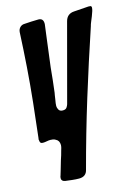

<svg xmlns="http://www.w3.org/2000/svg" viewBox="-118 -625 655 905"><g transform="rotate(-15 210.0 -172.0)"><path d="M69 192Q69 184 72 178Q74 173 79.5 153Q85 133 92 110Q96 98 99.5 87Q103 76 105 67Q107 62 109 53.5Q111 45 111 40Q111 18 94 10Q88 6 81 5Q74 4 69 4Q60 4 50.5 6Q41 8 32 8Q24 8 20.5 4Q17 0 16 -14L17 -17Q22 -60 26.5 -102Q31 -144 36 -187Q45 -272 51 -355.5Q57 -439 61 -524Q62 -538 71 -547Q80 -556 94 -556Q111 -557 127.5 -558Q144 -559 161 -559Q185 -559 185 -533V-530Q183 -514 181 -499Q179 -484 177 -468Q172 -433 168 -397Q164 -361 159 -326Q156 -296 153 -266Q150 -236 146 -206Q145 -200 143.5 -192Q142 -184 141 -175Q139 -165 138 -156.5Q137 -148 137 -143Q137 -134 142.5 -124.5Q148 -115 162 -115Q176 -115 181.5 -123Q187 -131 189 -138L290 -516Q299 -550 334 -552L405 -557Q416 -557 418 -554.5Q420 -552 420 -548Q420 -536 409 -509Q404 -496 399 -484.5Q394 -473 392 -464Q338 -303 288.5 -142.5Q239 18 195 183Q188 215 153 215Q137 215 120 213Q103 211 87 209Q69 206 69 192Z"/></g></svg>

Font: Bangerz
Style: Regular
Weight: 400
Designer: vernon adams
Foundry: Vernon Adams
Version: Version 2.10;February 7, 2025;FontCreator 13.0.0.2683 64-bit